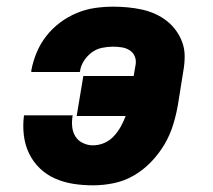

<svg xmlns="http://www.w3.org/2000/svg" viewBox="-20 -548 640 576"><path d="M259 8Q229 8 200 3.5Q171 -1 145 -12.5Q119 -24 99 -43.5Q79 -63 67 -88Q55 -113 51.5 -142.5Q48 -172 52 -202H198Q195 -185 196.5 -168.5Q198 -152 206 -139Q214 -126 228.5 -119Q243 -112 259 -112Q276 -112 292.5 -119Q309 -126 321.5 -139.5Q334 -153 342.5 -168.5Q351 -184 357 -200H210L230 -320H381L387 -355Q389 -368 384 -379.5Q379 -391 368.5 -397.5Q358 -404 345 -406Q332 -408 319 -408Q303 -408 286 -404.5Q269 -401 255 -390.5Q241 -380 231.5 -365Q222 -350 220 -334Q220 -333 219.5 -332.5Q219 -332 219 -332H74Q74 -333 74 -334.5Q74 -336 74 -337Q79 -364 90 -390.5Q101 -417 119 -440Q137 -463 160.5 -480.5Q184 -498 210.5 -509Q237 -520 264.5 -524Q292 -528 319 -528Q341 -528 362.5 -526Q384 -524 405 -519.5Q426 -515 445 -506.5Q464 -498 480 -485.5Q496 -473 508 -456.5Q520 -440 527 -420.5Q534 -401 534 -379Q534 -357 530 -335L514 -235Q509 -205 499.5 -174Q490 -143 473.5 -115Q457 -87 433.5 -62.5Q410 -38 381.5 -21.5Q353 -5 321.5 1.5Q290 8 259 8Z"/></svg>

Font: Iosevka SS04 Hv Ex Obl
Style: Regular
Weight: 900
Width: 7
Italic angle: -9°
Monospace: yes
Designer: Belleve Invis
Foundry: Belleve Invis
Version: Version 19.0.0; ttfautohint (v1.8.4)